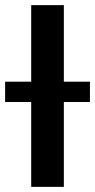

<svg xmlns="http://www.w3.org/2000/svg" viewBox="-56 -727 370 747"><path d="M192.4 -409.2H293.9V-330.1H192.4V0H65.4V-330.1H-36.1V-409.2H65.4V-707H192.4Z"/></svg>

Font: Pretendard JP SemiBold
Style: Regular
Weight: 600
Designer: Base glyphs from Inter by Rasmus Andersson; Hangeul glyphs from Noto Sans CJK(Source Han Sans) by Jang Soo-young and Kan
Foundry: Kil Hyung-jin
Version: Version 1.309